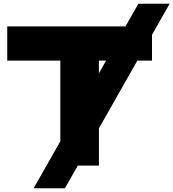

<svg xmlns="http://www.w3.org/2000/svg" viewBox="-20 -892 934 1034"><path d="M725.2 -872H893.6L329.6 122H161.2ZM305 -659H512.6V0H305ZM19 -750H798.6V-565.6H19Z"/></svg>

Font: Unbounded
Style: Regular
Weight: 400
Designer: Luke Prowse, Jean-Baptiste Morizot, Fátima Lázaro, Florian Runge
Foundry: NaN
Version: Version 1.701;gftools[0.9.28.dev5+ged2979d]